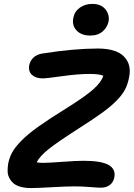

<svg xmlns="http://www.w3.org/2000/svg" viewBox="-20 -960 688 989"><path d="M444.8 -776.9Q398.9 -776.9 374.3 -803.2Q349.6 -829.6 357.9 -868.2Q363.8 -900.9 391.1 -920.4Q418.5 -939.9 455.1 -939.9Q501 -939.9 523.2 -911.9Q545.4 -883.8 539.1 -849.1Q533.2 -819.8 509 -798.3Q484.9 -776.9 444.8 -776.9ZM140.1 8.8Q108.9 8.8 85.2 2Q61.5 -4.9 48.3 -16.8Q35.2 -28.8 27.3 -44.7Q19.5 -60.5 19.3 -78.6Q19 -96.7 22 -116.2Q28.3 -148.4 42.5 -174.6Q56.6 -200.7 89.1 -234.1Q121.6 -267.6 177.2 -307.4Q232.9 -347.2 319.8 -400.9Q420.4 -463.9 461.2 -500.5Q502 -537.1 512.2 -569.8Q491.2 -579.1 443.8 -579.1Q379.9 -579.1 299.8 -567.6Q219.7 -556.2 199.2 -556.2Q164.1 -556.2 144.3 -574.7Q124.5 -593.3 130.9 -626Q136.2 -648.9 153.3 -664.3Q170.4 -679.7 196.8 -684.1Q361.3 -710 483.9 -710Q578.1 -710 618.4 -668.9Q658.7 -627.9 645 -562Q638.2 -526.4 624.5 -499.5Q610.8 -472.7 580.6 -441.9Q550.3 -411.1 505.9 -378.9Q461.4 -346.7 386.2 -298.8Q276.4 -228.5 230.7 -192.1Q185.1 -155.8 168.9 -124Q182.1 -121.1 202.1 -121.1Q231 -121.1 301.3 -126.5Q371.6 -131.8 411.1 -131.8Q500.5 -131.8 538.8 -110.6Q577.1 -89.4 568.8 -45.9Q564 -21 545.7 -7.1Q527.3 6.8 500 6.8Q482.4 6.8 443.1 3.4Q403.8 0 365.2 0Q322.3 0 246.6 4.4Q170.9 8.8 140.1 8.8Z"/></svg>

Font: Shantell Sans Normal
Style: Italic
Weight: 600
Italic angle: -11.31°
Designer: Stephen Nixon, Anya Danilova, Shantell Martin
Foundry: Arrow Type
Version: Version 1.006;[559af2be0]